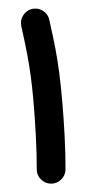

<svg xmlns="http://www.w3.org/2000/svg" viewBox="-51 -656 345 742"><g transform="rotate(-5 121.5 -285.0)"><path d="M55.2 -562Q52.2 -584.5 66.4 -603Q80.6 -621.6 103 -624.5Q125.5 -627.4 143.8 -613.5Q162.1 -599.6 165 -576.7Q173.8 -513.7 178.7 -465.1Q183.6 -416.5 185.5 -369.9Q187.5 -323.2 187.5 -265.1Q187.5 -197.3 185.1 -127Q182.6 -56.6 177.2 3.9Q175.3 26.4 157.7 41.5Q140.1 56.6 117.2 54.7Q94.7 52.7 79.6 35.2Q64.5 17.6 66.4 -4.9Q71.8 -65.4 74.2 -135Q76.7 -204.6 76.7 -270.5Q76.7 -324.7 74.7 -366.9Q72.8 -409.2 68.1 -454.3Q63.5 -499.5 55.2 -562Z"/></g></svg>

Font: Mikhak SemiBold
Style: Regular
Weight: 600
Designer: Amin Abedi
Version: Version 3.3